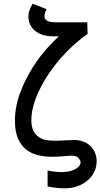

<svg xmlns="http://www.w3.org/2000/svg" viewBox="-20 -842 544 1041"><path d="M332 179Q328 179 323 179Q309 179 286.5 176.5Q264 174 238 169V82Q253 86 274.5 88.5Q296 91 314 91Q337 91 355.5 87Q374 83 387.5 75.5Q401 68 409 58.5Q417 49 417 37Q416 28 406 15Q396 2 369 2Q361 2 350 3Q339 4 325.5 5Q312 6 296.5 7Q281 8 263 8Q227 8 191 0.5Q155 -7 126 -28Q97 -49 79 -87.5Q61 -126 61 -187Q61 -262 88 -335.5Q115 -409 156 -474.5Q197 -540 248 -594Q274 -622 299 -645H274Q272 -645 270 -645Q206 -645 170 -675Q134 -705 134 -753Q134 -771 140 -787Q146 -803 157 -822L233 -792Q227 -784 224 -772.5Q221 -761 221 -753Q221 -744 226 -737.5Q231 -731 240 -727.5Q249 -724 260.5 -722.5Q272 -721 285 -721H453L455 -658Q418 -633 381.5 -600Q345 -567 311 -528.5Q277 -490 248 -447.5Q219 -405 197.5 -362Q176 -319 163.5 -277Q151 -235 150 -196Q150 -193 150 -190Q150 -154 162 -131.5Q174 -109 193 -97Q212 -85 234.5 -82Q257 -79 276 -79Q303 -79 334.5 -81Q366 -83 382 -83Q409 -83 431.5 -74.5Q454 -66 470 -50.5Q486 -35 495 -14Q504 7 504 32Q504 64 490.5 91Q477 118 453.5 137.5Q430 157 399 168Q368 179 332 179Z"/></svg>

Font: Rising Sun
Style: Regular
Weight: 400
Designer: Matt McInerney, Pablo Impallari, Rodrigo Fuenzalida (Raleway font), Stephen Hutchings (Greek), Cristiano Sobral (main ch
Foundry: The Rising Sun Project Authors
Version: Version 4.327; ttfautohint (v1.8.4.7-5d5b-dirty)